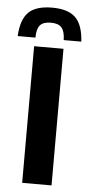

<svg xmlns="http://www.w3.org/2000/svg" viewBox="-86 -807 390 840"><g transform="rotate(5 109.0 -387.5)"><path d="M44.5 0V-600H173.5V0ZM109 -775Q38 -775 5.5 -743.2Q-27 -711.5 -31 -638H47Q47 -676 61.2 -692.5Q75.5 -709 109 -709Q142 -709 156.2 -692.5Q170.5 -676 171 -638H248.5Q244 -711.5 211.5 -743.2Q179 -775 109 -775Z"/></g></svg>

Font: Big Shoulders Stencil Display ExtraBold
Style: Regular
Weight: 800
Designer: Patric King
Foundry: XO Type Co
Version: Version 1.000